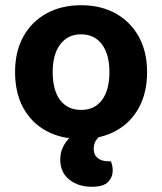

<svg xmlns="http://www.w3.org/2000/svg" viewBox="-20 -512 615 728"><path d="M537.7 -238.9Q537.7 -161 506.8 -104Q476 -47.1 419.8 -16.1Q363.6 15 287.6 15Q211.9 15 155.5 -15.7Q99.1 -46.3 68.1 -103.3Q37.1 -160.3 37.1 -238.9Q37.1 -316.9 68.6 -373.5Q100.1 -430.2 156.5 -461.2Q213 -492.2 287.8 -492.2Q362.7 -492.2 418.8 -460.9Q474.9 -429.6 506.3 -372.7Q537.7 -315.9 537.7 -238.9ZM287.4 -381.9Q237.7 -381.9 208.8 -344.3Q179.8 -306.7 179.8 -238.9Q179.8 -169.4 208.2 -132.3Q236.7 -95.2 287.6 -95.2Q338.4 -95.2 366.7 -132.8Q394.9 -170.4 394.9 -238.9Q394.9 -306.1 366.4 -344Q337.8 -381.9 287.4 -381.9ZM271.2 -9.7 376.7 -9Q359.7 1.1 347.5 15.5Q335.3 29.8 335.3 52.5Q335.3 74.9 350.3 87.3Q365.3 99.6 392.3 99.6H400.7Q403.7 107.6 405.5 116.2Q407.4 124.9 407.4 135.1Q407.4 159.1 390.1 177.6Q372.8 196.2 328 196.2Q277.1 196.2 242.8 169.1Q208.5 141.9 208.5 93.6Q208.5 66.3 218.8 45.4Q229.2 24.6 243.9 10.6Q258.6 -3.4 271.2 -9.7Z"/></svg>

Font: Baloo Tammudu 2
Style: Regular
Weight: 400
Designer: Maithili Shingre, Omkar Shende and Ek Type
Foundry: Ek Type
Version: Version 1.700